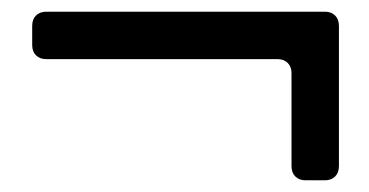

<svg xmlns="http://www.w3.org/2000/svg" viewBox="-20 -323 631 328"><path d="M59 -303H535Q546 -303 552.5 -296.5Q559 -290 559 -279V-39Q559 -28 552.5 -21.5Q546 -15 535 -15H502Q491 -15 484.5 -21.5Q478 -28 478 -39V-198Q478 -209 471.5 -215.5Q465 -222 454 -222H59Q48 -222 41.5 -228.5Q35 -235 35 -246V-279Q35 -290 41.5 -296.5Q48 -303 59 -303Z"/></svg>

Font: Shippori Gothic B2 Bold
Style: Regular
Weight: 700
Designer: FONTDASU
Foundry: FONTDASU / Google Inc. / but / Adobe
Version: Version 1.130